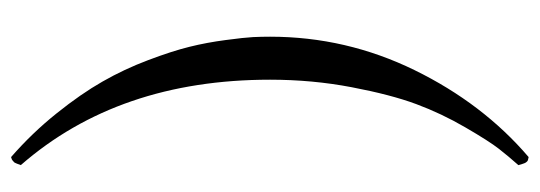

<svg xmlns="http://www.w3.org/2000/svg" viewBox="-326 -422 951 338"><g transform="rotate(-90 149.0 -252.5)"><path d="M253.9 -252Q253.9 -118.2 195.1 2.2Q136.2 122.6 42 203.1Q38.6 202.6 36.6 201.9Q34.7 201.2 33.2 199.2Q31.7 197.3 31.2 195.8L29.3 190.4Q28.3 187 27.8 185.1Q43 168 56.4 150.9Q69.8 133.8 94.2 91.8Q118.7 49.8 135.3 5.1Q151.9 -39.6 165 -108.6Q178.2 -177.7 178.2 -252Q178.2 -518.6 27.8 -690.9Q28.3 -691.4 29.1 -694.1Q29.8 -696.8 30.3 -697.5Q30.8 -698.2 31.5 -700.2Q32.2 -702.1 33.2 -702.9Q34.2 -703.6 35.4 -704.8Q36.6 -706.1 38.3 -706.8Q40 -707.5 42 -708Q84.5 -670.9 118.9 -627.9Q153.3 -585 175 -546.9Q196.8 -508.8 212.6 -466.8Q228.5 -424.8 236.1 -394Q243.7 -363.3 248 -330.3Q252.4 -297.4 253.2 -282.2Q253.9 -267.1 253.9 -252Z"/></g></svg>

Font: Linux Libertine Display G
Style: Regular
Weight: 400
Designer: Philipp H. Poll
Foundry: Philipp H. Poll
Version: Version 5.0.9